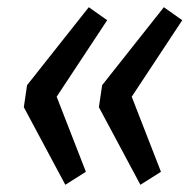

<svg xmlns="http://www.w3.org/2000/svg" viewBox="-20 -553 539 532"><path d="M277 -497 137 -285 218 -77 161 -41 46 -256 55 -317 226 -533ZM485 -497 345 -285 426 -77 369 -41 254 -256 263 -317 434 -533Z"/></svg>

Font: Fira Sans Compressed
Style: Italic
Weight: 400
Width: 1
Italic angle: -8°
Designer: bBox Type GmbH & Carrois Corporate GbR & Edenspiekermann AG
Foundry: bBox Type GmbH & Carrois Corporate GbR & Edenspiekermann AG
Version: Version 4.301